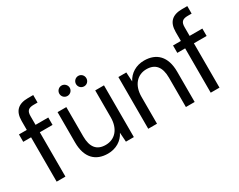

<svg xmlns="http://www.w3.org/2000/svg" viewBox="-89 -1151 1988 1594"><g transform="rotate(-30 905.0 -354.0)"><path d="M180 0V-425H302V-496H180V-580C180 -629 199 -648 250 -648H287V-720H237C145 -720 96 -678 96 -582V-496H21V-425H96V0Z M583 12C659 12 723 -26 754 -89L760 0H836V-496H752V-239C752 -124 689 -60 602 -60C517 -60 475 -112 475 -215V-496H391V-206C391 -58 466 12 583 12ZM690 -571C718 -571 739 -593 739 -621C739 -648 718 -671 690 -671C662 -671 640 -648 640 -621C640 -593 662 -571 690 -571ZM530 -571C557 -571 580 -593 580 -621C580 -648 557 -671 530 -671C502 -671 480 -648 480 -621C480 -593 502 -571 530 -571Z M1058 0V-257C1058 -372 1122 -436 1207 -436C1292 -436 1335 -384 1335 -281V0H1419V-290C1419 -438 1343 -508 1226 -508C1150 -508 1087 -470 1055 -407L1050 -496H974V0Z M1657 0V-425H1779V-496H1657V-580C1657 -629 1676 -648 1727 -648H1764V-720H1714C1622 -720 1573 -678 1573 -582V-496H1498V-425H1573V0Z"/></g></svg>

Font: Rootstock Sans Body
Style: Regular
Weight: 400
Designer: Colophon Foundry, Jonny Pinhorn
Foundry: Colophon Foundry
Version: Version 1.200;FEAKit 1.0